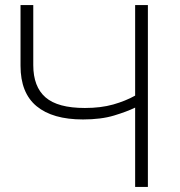

<svg xmlns="http://www.w3.org/2000/svg" viewBox="-20 -733 705 753"><path d="M510 0V-311Q478.5 -295.5 427.5 -280Q376.5 -264.5 305.5 -264.5Q186.5 -264.5 123.5 -316.5Q60.5 -368.5 60.5 -475V-713H110.5V-477.5Q110.5 -393 158.5 -351.2Q206.5 -309.5 313 -309.5Q375.5 -309.5 424 -323.2Q472.5 -337 510 -358V-713H560V0Z"/></svg>

Font: Commissioner ExtraLight
Style: Regular
Weight: 200
Designer: Kostas Bartsokas
Foundry: Kostas Bartsokas
Version: Version 1.000; ttfautohint (v1.8.3)